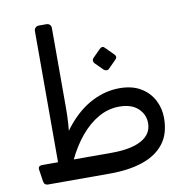

<svg xmlns="http://www.w3.org/2000/svg" viewBox="-83 -831 894 913"><g transform="rotate(-10 364.0 -374.0)"><path d="M76 2Q68 2 62.5 -2Q57 -6 55 -16L46 -76Q45 -87 51 -90.5Q57 -94 64 -94H144Q184 -194 238.5 -259.5Q293 -325 357.5 -357.5Q422 -390 489 -390Q550 -390 591 -365.5Q632 -341 653 -301Q674 -261 674 -214Q674 -138 637 -90.5Q600 -43 533 -20.5Q466 2 375 2ZM217 -94H401Q494 -94 544.5 -122Q595 -150 595 -203Q595 -245 563.5 -274.5Q532 -304 473 -304Q420 -304 372.5 -277Q325 -250 285.5 -202.5Q246 -155 217 -94ZM141 -73V-727Q141 -737 147.5 -743.5Q154 -750 164 -750H200Q211 -750 217 -743.5Q223 -737 223 -727V-348Q223 -326 222.5 -306Q222 -286 220.5 -267.5Q219 -249 217.5 -230.5Q216 -212 213.5 -192Q211 -172 208 -149ZM456 -489Q451 -484 444 -484.5Q437 -485 431 -490L393 -528Q388 -534 388 -541Q388 -548 393 -553L431 -591Q437 -597 443.5 -597Q450 -597 455 -591L493 -553Q507 -540 494 -527Z"/></g></svg>

Font: Rubik
Style: Italic
Weight: 400
Italic angle: -12°
Designer: Hubert and Fischer
Foundry: Hubert and Fischer
Version: Version 2.300;gftools[0.9.30]